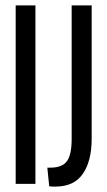

<svg xmlns="http://www.w3.org/2000/svg" viewBox="-20 -680 395 710"><path d="M38 0V-660H111V0ZM162 9 155 -60Q161 -60 166 -60Q210 -60 227.5 -84Q245 -108 245 -166V-660H319V-167Q319 -85 286.5 -37.5Q254 10 185 10Q180 10 174.5 10Q169 10 162 9Z"/></svg>

Font: Bricolage Grotesque 96pt Condensed Light
Style: Regular
Weight: 300
Width: 3
Designer: Mathieu Triay
Foundry: Atelier Triay
Version: Version 1.001; ttfautohint (v1.8.4.7-5d5b);gftools[0.9.33.de